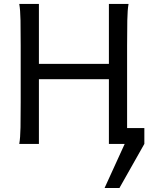

<svg xmlns="http://www.w3.org/2000/svg" viewBox="-20 -733 799 978"><path d="M627.4 -80.6H715.3V0L588.4 224.6H512.7L615.2 0H534.7V-329.6H178.2V0H78.1Q83.5 -29.3 84.5 -84.7Q85.4 -140.1 85.4 -212.4V-500.5Q85.4 -572.8 84.5 -628.2Q83.5 -683.6 78.1 -712.9H178.2V-407.7H534.7V-712.9H634.8Q629.4 -683.6 628.4 -628.2Q627.4 -572.8 627.4 -500.5Z"/></svg>

Font: Andika FrenchTight
Style: Regular
Weight: 400
Designer: Victor Gaultney, Annie Olsen, Julie Remington, Don Collingsworth, Eric Hays, Becca Hirsbrunner
Foundry: SIL International
Version: Version 5.000 ; Dig1 Dig4Opn Dig7 LnSpcTght